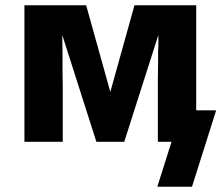

<svg xmlns="http://www.w3.org/2000/svg" viewBox="-20 -540 843 731"><path d="M711 171H579L633 0H581V-104Q581 -121 581 -137.5Q581 -154 581 -170.5Q581 -187 581 -203.5Q581 -220 581 -236.5Q581 -253 581.5 -273.5Q582 -294 582 -311.5Q582 -329 582 -343.5Q582 -358 583 -369V-407L453 0H347L217 -407Q217 -390 217.5 -373.5Q218 -357 218 -340.5Q218 -324 218 -307.5Q218 -291 218 -274.5Q218 -258 218.5 -237.5Q219 -217 219 -199.5Q219 -182 219 -167.5Q219 -153 219 -142V0H73V-520H308L400 -190L492 -520H727V-120H803Z"/></svg>

Font: Iosevka Aile Heavy
Style: Regular
Weight: 900
Designer: Belleve Invis
Foundry: Belleve Invis
Version: Version 31.1.0; ttfautohint (v1.8.4)